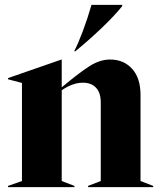

<svg xmlns="http://www.w3.org/2000/svg" viewBox="-20 -767 662 787"><path d="M13 -5 70 -25V-427L13 -442V-447L232 -523H233V-409Q302 -467 345.5 -495Q389 -523 431 -523Q487 -523 521.5 -485Q556 -447 556 -378V-25L608 -5V0H341V-5L393 -25V-347Q393 -387 373.5 -407.5Q354 -428 320 -428Q278 -428 233 -397V-25L285 -5V0H13ZM355 -747H481V-742Q450 -703 397 -652.5Q344 -602 289 -557H284Q299 -585 319 -638Q339 -691 355 -747Z"/></svg>

Font: Nyght Serif Bold
Style: Regular
Weight: 700
Designer: Maksym Kobuzan
Version: Version 0.410